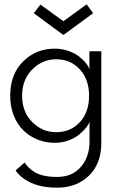

<svg xmlns="http://www.w3.org/2000/svg" viewBox="-20 -647 560 886"><path d="M136 -586 166.5 -626 272.5 -549 380 -627 409.5 -586 272.5 -485.5ZM244.5 219Q172.5 219 124 196.8Q75.5 174.5 52 139.5L93.5 103Q102 115.5 111 124.8Q120 134 137 145.5Q154 157 181 163.2Q208 169.5 243 169.5Q313.5 169.5 353.2 123Q393 76.5 393 7.5V-86Q390.5 -75 378.2 -59.2Q366 -43.5 346.5 -27Q327 -10.5 296.5 0.8Q266 12 232.5 12Q190.5 12 153.2 -3Q116 -18 88 -45.2Q60 -72.5 43.5 -114Q27 -155.5 27 -205Q27 -304 86.5 -363.2Q146 -422.5 232.5 -422.5Q266 -422.5 296.2 -411.8Q326.5 -401 346.2 -385.2Q366 -369.5 378.2 -353.5Q390.5 -337.5 392.5 -325V-410.5H447.5V12Q447.5 109.5 390 164.2Q332.5 219 244.5 219ZM239 -37Q305.5 -37 348.2 -83Q391 -129 391 -205Q391 -280.5 348.2 -327Q305.5 -373.5 239 -373.5Q176 -373.5 129 -326.8Q82 -280 82 -205Q82 -130 129 -83.5Q176 -37 239 -37Z"/></svg>

Font: League Spartan Light
Style: Regular
Weight: 277
Foundry: The League of Moveable Type
Version: Version 2.002